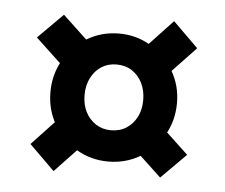

<svg xmlns="http://www.w3.org/2000/svg" viewBox="-40 -575 630 538"><g transform="rotate(5 275.0 -306.0)"><path d="M101 -302Q101 -352 125 -393Q149 -434 189.5 -458Q230 -482 279 -482Q328 -482 368.5 -457.5Q409 -433 433 -392Q457 -351 457 -302Q457 -252 433 -211Q409 -170 368.5 -146Q328 -122 279 -122Q230 -122 189.5 -146Q149 -170 125 -211Q101 -252 101 -302ZM129 -82 58 -152 150 -250 221 -179ZM148 -359 50 -451 120 -521 218 -429ZM362 -302Q362 -329 351.5 -350Q341 -371 322.5 -383Q304 -395 279 -395Q255 -395 236.5 -383Q218 -371 207.5 -350Q197 -329 197 -302Q197 -275 207.5 -254.5Q218 -234 236.5 -222Q255 -210 279 -210Q304 -210 322.5 -222Q341 -234 351.5 -254.5Q362 -275 362 -302ZM428 -90 330 -182 400 -252 498 -160ZM407 -362 337 -432 429 -530 500 -460Z"/></g></svg>

Font: Our Lexend
Style: Regular
Weight: 400
Designer: Bonnie Shaver-Troup, Thomas Jockin
Foundry: Lexend
Version: Version 1.007